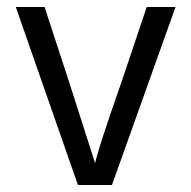

<svg xmlns="http://www.w3.org/2000/svg" viewBox="-20 -527 545 547"><path d="M202 0 25 -507H107L177 -293L251 -62Q260 -105 326 -293L398 -507H480L299 0Z"/></svg>

Font: Hind Regular
Style: Regular
Weight: 400
Designer: Manushi Parikh, Satya Rajpurohit
Foundry: Indian Type Foundry
Version: Version 1.201;PS 1.0;hotconv 1.0.78;makeotf.lib2.5.61930; tt